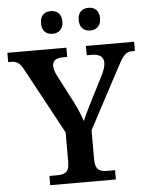

<svg xmlns="http://www.w3.org/2000/svg" viewBox="-62 -962 790 1011"><g transform="rotate(-5 333.0 -456.5)"><path d="M444 -793C473 -793 500 -810 500 -853C500 -897 473 -913 444 -913C413 -913 387 -897 387 -853C387 -810 413 -793 444 -793ZM244 -793C274 -793 301 -810 301 -853C301 -897 274 -913 244 -913C214 -913 188 -897 188 -853C188 -810 214 -793 244 -793ZM162 0H509V-49H470C434 -49 404 -55 404 -115V-269L573 -587C605 -648 620 -665 652 -665H668V-714H413V-665H438C480 -665 502 -650 502 -618C502 -605 498 -585 485 -558L425 -440C402 -396 381 -353 368 -321C357 -352 344 -387 322 -429L248 -571C240 -587 232 -607 232 -625C232 -648 247 -665 286 -665H310V-714H-2V-665H11C48 -665 61 -651 82 -612L267 -270V-112C267 -54 237 -49 200 -49H162Z"/></g></svg>

Font: Noto Serif SemiBold
Style: Regular
Weight: 600
Designer: Monotype Design Team
Foundry: Monotype Imaging Inc.
Version: Version 2.013